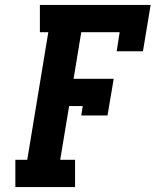

<svg xmlns="http://www.w3.org/2000/svg" viewBox="-20 -755 640 775"><path d="M42 0V-110H90L175 -625H141V-735H588L557 -548H451L463 -625H308L277 -437H439L414 -289H308L314 -327H259L223 -110H283V0Z"/></svg>

Font: Iosevka Curly Slab XBdExObl
Style: Regular
Weight: 800
Width: 7
Italic angle: -9°
Monospace: yes
Designer: Belleve Invis
Foundry: Belleve Invis
Version: Version 11.1.0; ttfautohint (v1.8.3)